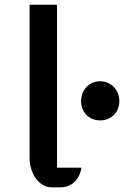

<svg xmlns="http://www.w3.org/2000/svg" viewBox="-20 -797 528 817"><path d="M106 -124C106 -55.7 147.9 0 199.2 0H240.2C281.7 0 318.8 -31.2 326.7 -83.5H222.7V-776.9H106ZM406.7 -284.7C451.7 -284.7 487.8 -317.9 487.8 -366.7C487.8 -415 451.7 -451.2 406.7 -451.2C359.4 -451.2 325.2 -415 325.2 -366.7C325.2 -317.9 359.4 -284.7 406.7 -284.7Z"/></svg>

Font: Atomic Age
Style: Regular
Weight: 400
Designer: James Grieshaber
Foundry: James Grieshaber
Version: Version 1.002